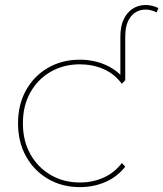

<svg xmlns="http://www.w3.org/2000/svg" viewBox="-20 -765 670 788"><path d="M494 -436H474V-614Q474 -658 488 -686.5Q502 -715 525 -729.5Q548 -744 575.5 -744.5Q603 -745 630 -732L623 -714Q591 -730 561 -724Q531 -718 512.5 -690.5Q494 -663 494 -614ZM308 3Q235 3 177.5 -30.5Q120 -64 87 -123Q54 -182 54 -259Q54 -336 87 -395Q120 -454 177.5 -487Q235 -520 308 -520Q364 -520 412.5 -499Q461 -478 494 -436L480 -421Q450 -462 405 -481.5Q360 -501 308 -501Q241 -501 188 -470.5Q135 -440 104.5 -385.5Q74 -331 74 -259Q74 -187 104.5 -132.5Q135 -78 188 -47Q241 -16 308 -16Q360 -16 405 -36Q450 -56 480 -96L494 -81Q461 -39 412.5 -18Q364 3 308 3Z"/></svg>

Font: Montserrat Thin
Style: Regular
Weight: 100
Designer: Julieta Ulanovsky
Foundry: Julieta Ulanovsky
Version: Version 9.000